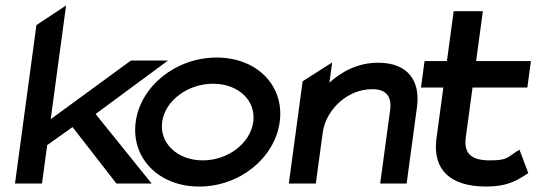

<svg xmlns="http://www.w3.org/2000/svg" viewBox="-20 -673 1972 704"><path d="M330.5 -255 596 -451H460L165.9 -236L222.3 -653L113.5 -581L35 0H134L153.1 -141L246 -207L407 0H536Z M761.5 -366C854.5 -366 919.1 -304 908.6 -226C898 -148 816.5 -85 723.5 -85C630.5 -85 564 -148 574.6 -226C585.1 -304 668.5 -366 761.5 -366ZM710.5 11C860.5 11 987.9 -95 1005.6 -226C1023.3 -357 924.5 -462 774.5 -462C624.5 -462 495.3 -357 477.6 -226C459.9 -95 560.5 11 710.5 11Z M1509 -281C1521.7 -375 1476.9 -443 1366.9 -443C1291.9 -443 1233.6 -411 1188 -370L1198 -444L1089.7 -375L1039 0H1138L1163.2 -186C1169.8 -235 1197.2 -275 1228.8 -302C1257.1 -326 1296.8 -346 1345.8 -346C1397.8 -346 1416.9 -317 1410.4 -269L1374 0H1471Z M1917.1 -38 1884.8 -124 1871.7 -116C1838.7 -94 1837.5 -85 1775.5 -85C1705.5 -85 1680.2 -112 1688 -170L1712.6 -352H1913.6L1926.7 -449H1725.7L1750.5 -632H1643.5L1618.7 -449H1536.7L1523.6 -352H1605.6L1579.8 -161C1567 -52 1629.5 11 1762.5 11C1837.5 11 1871.2 -9 1907.3 -32Z"/></svg>

Font: Charger
Style: ExBdIt
Weight: 400
Designer: Jasper
Foundry: Cannot Into Space Fonts
Version: Version 0.99